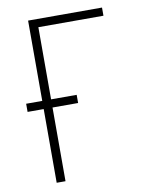

<svg xmlns="http://www.w3.org/2000/svg" viewBox="-83 -796 666 857"><g transform="rotate(-10 250.0 -367.5)"><path d="M104 0V-334H31V-371H104V-735H439V-698H144V-371H260V-334H144V0Z"/></g></svg>

Font: Iosevka Curly Extralight
Style: Regular
Weight: 200
Monospace: yes
Designer: Belleve Invis
Foundry: Belleve Invis
Version: Version 22.1.2; ttfautohint (v1.8.4)